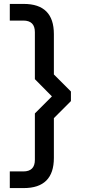

<svg xmlns="http://www.w3.org/2000/svg" viewBox="-20 -780 432 980"><path d="M30 95H99Q158 95 158 36V-201L245 -288L158 -376V-616Q158 -675 99 -675H30V-760H101Q255 -760 255 -606V-400L342 -313V-264L255 -177V26Q255 180 101 180H30Z"/></svg>

Font: Oxanium Medium
Style: Regular
Weight: 500
Designer: Severin Meyer
Version: Version 1.001